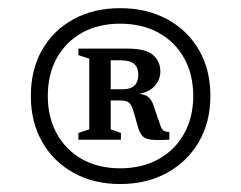

<svg xmlns="http://www.w3.org/2000/svg" viewBox="-20 -707 590 470"><path d="M274 -687Q339 -687 389 -660Q439 -633 467 -584.8Q495 -536.5 495 -472Q495 -408.5 467 -360Q439 -311.5 389 -284Q339 -256.5 274 -256.5Q209.5 -256.5 160 -284Q110.5 -311.5 83 -360Q55.5 -408.5 55.5 -472Q55.5 -536.5 83 -584.8Q110.5 -633 160 -660Q209.5 -687 274 -687ZM274 -649Q221 -649 181.2 -627Q141.5 -605 119.2 -565.2Q97 -525.5 97 -472Q97 -419.5 119.2 -379.5Q141.5 -339.5 181.2 -317.2Q221 -295 274 -295Q327.5 -295 367.8 -317.2Q408 -339.5 430.5 -379.5Q453 -419.5 453 -472Q453 -525.5 430.5 -565.2Q408 -605 367.8 -627Q327.5 -649 274 -649ZM219 -488.5H282Q299 -488.5 308.8 -497.2Q318.5 -506 318.5 -524.5Q318.5 -541.5 308.5 -550.5Q298.5 -559.5 272 -559.5H217.5L214 -588H292.5Q336.5 -588 354.5 -572.5Q372.5 -557 372.5 -532Q372.5 -511 356.8 -494.5Q341 -478 305.5 -475.5V-478.5Q330.5 -478 341 -471Q351.5 -464 356.5 -446.5L370 -407.5Q374.5 -392 379.5 -388Q384.5 -384 394.5 -384V-365Q366 -363.5 350.8 -365Q335.5 -366.5 328.5 -374.2Q321.5 -382 317 -398.5L307 -434Q302 -450.5 295.8 -455.8Q289.5 -461 275.5 -461H218ZM198.5 -563.5 172 -572V-588H251V-390.5L276 -381.5V-365H172V-381.5L198.5 -390.5Z"/></svg>

Font: Newsreader 16pt 16pt Medium
Style: Regular
Weight: 500
Version: Version 1.003